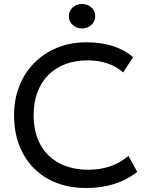

<svg xmlns="http://www.w3.org/2000/svg" viewBox="-20 -927 737 962"><path d="M411 15Q302.5 15 221.2 -30.2Q140 -75.5 95.2 -157.8Q50.5 -240 50.5 -350Q50.5 -429.5 77 -496.2Q103.5 -563 152 -612Q200.5 -661 266.8 -688Q333 -715 411.5 -715Q489 -715 547 -695.8Q605 -676.5 647 -641L597 -564Q563 -594.5 518 -609.5Q473 -624.5 418.5 -624.5Q357 -624.5 307 -605.5Q257 -586.5 221.8 -550.8Q186.5 -515 167.5 -464.5Q148.5 -414 148.5 -351Q148.5 -264 182.2 -202.5Q216 -141 278 -108.8Q340 -76.5 424.5 -76.5Q479 -76.5 529.2 -92.8Q579.5 -109 623.5 -146L667.5 -66Q616 -25.5 552.2 -5.2Q488.5 15 411 15ZM391 -784.5Q364 -784.5 344.5 -801.8Q325 -819 325 -846Q325 -873 344.5 -890Q364 -907 391 -907Q418 -907 437.5 -890Q457 -873 457 -845.5Q457 -819.5 437.5 -802Q418 -784.5 391 -784.5Z"/></svg>

Font: Geologica Thin Roman Light
Style: Regular
Weight: 300
Version: Version 1.010;gftools[0.9.28]